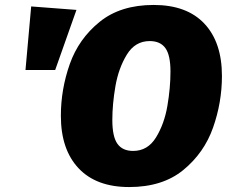

<svg xmlns="http://www.w3.org/2000/svg" viewBox="-20 -736 919 776"><path d="M877 -429Q877 -322 841 -220Q805 -118 721 -49Q637 20 502 20Q369 20 297.5 -56Q226 -132 226 -268Q226 -375 262 -477Q298 -579 382.5 -647.5Q467 -716 601 -716Q735 -716 806 -640.5Q877 -565 877 -429ZM434 -251Q434 -184 454.5 -155Q475 -126 518 -126Q577 -126 610.5 -180.5Q644 -235 656.5 -308Q669 -381 669 -447Q669 -513 648.5 -541.5Q628 -570 585 -570Q526 -570 492.5 -515Q459 -460 446.5 -387.5Q434 -315 434 -251ZM106 -710 289 -696 203 -453H83Z"/></svg>

Font: Fira Sans Black
Style: Italic
Weight: 900
Italic angle: -8°
Designer: Carrois Corporate & Edenspiekermann AG
Foundry: Carrois Corporate GbR & Edenspiekermann AG
Version: Version 4.203